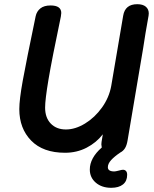

<svg xmlns="http://www.w3.org/2000/svg" viewBox="-20 -729 732 915"><path d="M689 -665Q689 -658 688 -654Q672 -566 662 -498Q660 -486 651 -433L588 -60Q584 -36 575.5 -22.5Q567 -9 553 -2Q525 17 509.5 34Q494 51 494 68Q494 88 525 88Q530 88 546 84Q560 80 566 80Q575 80 580.5 86Q586 92 586 104Q586 134 566 150Q546 166 510 166Q465 166 436.5 141.5Q408 117 408 79Q408 24 465 -26Q463 -36 463 -41L464 -53L470 -89Q439 -49 392.5 -25Q346 -1 290 -1Q185 -1 128.5 -59Q72 -117 72 -209Q72 -254 88.5 -345Q105 -436 150 -652Q155 -675 172.5 -689Q190 -703 221 -703Q272 -703 272 -667Q272 -662 270 -650Q227 -445 211 -349.5Q195 -254 195 -216Q195 -168 222 -140Q249 -112 294 -112Q339 -112 385.5 -140.5Q432 -169 466 -216.5Q500 -264 510 -319Q536 -470 567 -654Q576 -709 634 -709Q661 -709 675 -697Q689 -685 689 -665Z"/></svg>

Font: Mali SemiBold
Style: Italic
Weight: 600
Italic angle: -10°
Version: Version 1.000; ttfautohint (v1.6)